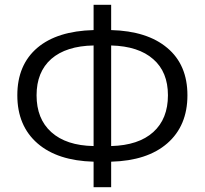

<svg xmlns="http://www.w3.org/2000/svg" viewBox="-20 -765 851 798"><path d="M369 -93Q219 -97 136 -169Q52 -242 52 -369Q52 -496 136 -567Q218 -636 369 -640V-745H442V-640Q592 -636 675 -566Q759 -496 759 -369Q759 -242 675 -169Q592 -97 442 -93V13H369ZM369 -576Q255 -574 193 -520Q132 -466 132 -369Q132 -271 193 -216Q255 -160 369 -158ZM442 -158Q556 -161 617 -216Q678 -271 678 -369Q678 -466 617 -519Q556 -573 442 -576Z"/></svg>

Font: Source Han Sans CN Normal
Style: Regular
Weight: 350
Designer: Ryoko NISHIZUKA 西塚涼子 (kana, bopomofo & ideographs); Paul D. Hunt (Latin, Greek & Cyrillic); Sandoll Communications 산돌커뮤니
Foundry: Adobe
Version: Version 2.004;hotconv 1.0.118;makeotfexe 2.5.65603